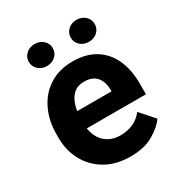

<svg xmlns="http://www.w3.org/2000/svg" viewBox="-170 -821 881 944"><g transform="rotate(-30 270.5 -348.5)"><path d="M297.9 9.8Q215.8 9.8 157 -24.9Q98.1 -59.6 66.9 -117.4Q35.6 -175.3 35.6 -246.1V-265.1Q35.6 -344.7 65.7 -406.5Q95.7 -468.3 151.1 -503.2Q206.5 -538.1 282.2 -538.1Q358.9 -538.1 410.6 -505.6Q462.4 -473.1 488.8 -414.8Q515.1 -356.4 515.1 -278.3V-217.8H96.7V-314.9H375.5V-326.2Q375 -354 365.2 -376.2Q355.5 -398.4 335 -411.1Q314.5 -423.8 281.2 -423.8Q244.6 -423.8 221.7 -403.1Q198.7 -382.3 188 -346.7Q177.2 -311 177.2 -265.1V-246.1Q177.2 -204.6 192.6 -172.9Q208 -141.1 237.3 -123Q266.6 -105 307.1 -105Q345.7 -105 378.4 -119.4Q411.1 -133.8 434.6 -164.1L503.9 -85.9Q479 -49.8 427.5 -20Q376 9.8 297.9 9.8ZM401.9 -581.1Q372.1 -581.1 353 -599.1Q334 -617.2 334 -643.1Q334 -669.4 353 -687.5Q372.1 -705.6 401.9 -705.6Q431.6 -705.6 450.7 -687.5Q469.7 -669.4 469.7 -643.1Q469.7 -617.2 450.7 -599.1Q431.6 -581.1 401.9 -581.1ZM163.6 -581.1Q134.3 -581.1 115 -599.1Q95.7 -617.2 95.7 -643.1Q95.7 -669.4 115 -687.5Q134.3 -705.6 163.6 -705.6Q193.4 -705.6 212.6 -687.5Q231.9 -669.4 231.9 -643.1Q231.9 -617.2 212.6 -599.1Q193.4 -581.1 163.6 -581.1Z"/></g></svg>

Font: Heebo
Style: Bold
Weight: 700
Designer: Oded Ezer
Foundry: Ezer Type House
Version: Version 3.100